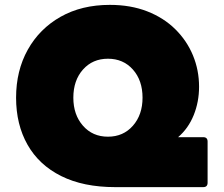

<svg xmlns="http://www.w3.org/2000/svg" viewBox="-20 -768 918 788"><path d="M453 0Q322 0 231 -45.5Q140 -91 93 -174Q46 -257 46 -367Q46 -478 94 -564Q142 -650 228.5 -699Q315 -748 431 -748Q516 -748 584 -721.5Q652 -695 699.5 -648Q747 -601 772 -540.5Q797 -480 797 -412Q797 -350 775 -295.5Q753 -241 711 -205H814Q832 -205 832 -187V-18Q832 0 814 0ZM423 -207Q486 -207 525.5 -252Q565 -297 565 -367Q565 -438 525.5 -482.5Q486 -527 423 -527Q360 -527 320.5 -482.5Q281 -438 281 -367Q281 -297 320.5 -252Q360 -207 423 -207Z"/></svg>

Font: LINE Seed Sans App Heavy
Style: Regular
Weight: 900
Designer: LINE VX Design & Dalton Maag Ltd & Sandoll Inc
Foundry: Dalton Maag Ltd
Version: Version 1.003